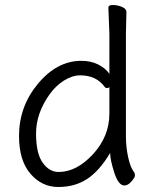

<svg xmlns="http://www.w3.org/2000/svg" viewBox="-20 -729 615 767"><path d="M417 -381Q413 -377 407.5 -377Q402 -377 398 -382Q365 -428 300 -428Q269 -428 236 -407.5Q203 -387 178 -352Q124 -276 124 -196Q124 -116 150.5 -79Q177 -42 214 -42Q286 -42 351.5 -113Q417 -184 417 -276ZM485 -681 483 -592V-185Q483 -142 492 -100.5Q501 -59 517 -39Q519 -35 519 -27.5Q519 -20 505 -4Q491 12 477 12Q453 12 436.5 -39.5Q420 -91 420 -118Q377 -46 328 -14Q279 18 213 18Q147 18 101.5 -35Q56 -88 56 -186Q56 -304 132 -395Q208 -486 305 -486Q343 -486 372 -471.5Q401 -457 417 -434V-593L413 -699Q413 -709 431 -709Q449 -709 467 -701.5Q485 -694 485 -681Z"/></svg>

Font: LXGW WenKai Lite
Style: Regular
Weight: 400
Designer: LXGW / Fontworks Inc.
Foundry: LXGW / Fontworks Inc.
Version: Version 1.511; March 25, 2025